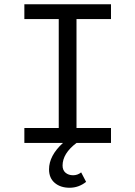

<svg xmlns="http://www.w3.org/2000/svg" viewBox="-20 -676 640 908"><path d="M95.2 0V-70.8H257.8V-585.9H95.2V-655.8H504.9V-585.9H341.8V-70.8H504.9V0H341.8Q275.9 49.8 275.9 106.9Q275.9 128.9 290 140.9Q304.2 152.8 325.7 152.8Q347.2 152.8 363.8 139.2L387.2 184.1Q352.1 211.9 309.1 211.9Q266.1 211.9 239 189Q211.9 166 211.9 125Q211.9 60.1 277.8 0Z"/></svg>

Font: SourceCodePro-Regular
Style: Regular
Weight: 400
Monospace: yes
Designer: Paul D. Hunt
Foundry: Adobe Systems Incorporated
Version: Version 1.009;PS 1.000;hotconv 1.0.70;makeotf.lib2.5.5900